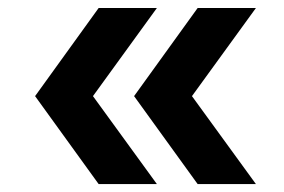

<svg xmlns="http://www.w3.org/2000/svg" viewBox="-20 -505 711 481"><path d="M475.1 -484.9H621.1L460.9 -264.2L621.1 -43.9H475.1L315.9 -264.2ZM67.9 -264.2 227.1 -484.9H373L212.9 -264.2L373 -43.9H227.1Z"/></svg>

Font: Nacelle Bold
Style: Regular
Weight: 700
Designer: Sora Sagano
Foundry: Sora Sagano
Version: Version 1.000;FEAKit 1.0